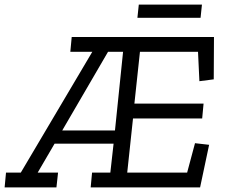

<svg xmlns="http://www.w3.org/2000/svg" viewBox="-53 -810 977 830"><path d="M547 -790H820L814 -733H541ZM812 0H339L345 -64H424L438 -189H183L110 -64H198L191 0H-33L-27 -64H37L346 -586H251L257 -650H872L871 -467L809 -459L803 -586H552L528 -362H827L821 -298H522L497 -64H756L790 -191L851 -184ZM444 -246 479 -586H414L216 -246Z"/></svg>

Font: Zilla Slab Regular
Style: Italic
Weight: 400
Italic angle: -6°
Designer: Typotheque.com
Foundry: Typotheque type foundry
Version: Version 1.1; 2017; ttfautohint (v1.6)